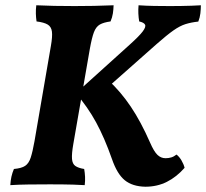

<svg xmlns="http://www.w3.org/2000/svg" viewBox="-20 -699 782 728"><path d="M117.6 -679Q150.3 -677.5 186.3 -676.7Q222.3 -676 262.6 -676Q298.3 -676 335.9 -676.7Q373.4 -677.5 410.7 -679Q410.3 -663.3 408 -648.1Q405.7 -632.9 399.1 -617.7Q373.1 -614.2 358.6 -606Q344.1 -597.7 336.1 -576.8Q328.2 -555.9 320.6 -513.5L258 -153.1Q251.5 -115.9 253 -96.6Q254.5 -77.3 265.9 -69.6Q277.3 -61.8 299.2 -58.3Q301.7 -44.1 302.5 -28.6Q303.2 -13.2 301.2 3Q277 1.5 256.7 1Q236.3 0.5 215.7 0.2Q195.1 0 168.3 0Q125.7 0 87.7 0.5Q49.8 1 19.1 3Q20.1 -14.7 23.4 -29.4Q26.7 -44 32.8 -58.3Q61.4 -60.8 75.3 -70.1Q89.3 -79.4 96.5 -101.6Q103.7 -123.8 110.8 -163.6L172.8 -523.9Q179.3 -560.5 176.9 -579.1Q174.5 -597.7 160.8 -605.9Q147.1 -614.2 118.6 -617.7Q116.5 -631.4 116 -647.1Q115.5 -662.8 117.6 -679ZM505.4 -679Q534.9 -677 564.6 -676.5Q594.4 -676 623.3 -676Q643.8 -676 665.1 -676.3Q686.4 -676.5 706.4 -677.3Q726.3 -678 741.6 -679Q741.6 -664.8 739.8 -648.6Q738 -632.5 731.9 -617.2Q704.4 -614.2 683.2 -607.5Q662 -600.8 637.5 -583.6Q613 -566.4 574.4 -532.4L383.6 -363.5L389.8 -395.8Q437.5 -351.8 475.8 -294.8Q514.1 -237.9 548.9 -158.6Q563.9 -124.1 577.2 -111.6Q590.4 -99.1 607.5 -99.1Q619.1 -99.1 629.2 -102.1Q639.3 -105.1 649.3 -113Q659.9 -104.8 668.1 -90.8Q676.4 -76.8 679.9 -62.7Q649.7 -28.1 612.7 -9.5Q575.8 9 531 9Q482.2 8 453.1 -15.6Q424 -39.3 404.4 -96.3Q376.2 -176.7 344.4 -235Q312.6 -293.3 267.7 -345.4L472.5 -530.3Q508 -562.3 521.1 -579.7Q534.2 -597.2 530 -605.4Q525.8 -613.7 507.8 -617.7Q505.3 -631.9 504.6 -647.8Q503.9 -663.8 505.4 -679Z"/></svg>

Font: Vollkorn
Style: Italic
Weight: 400
Italic angle: -11°
Designer: Friedrich Althausen
Foundry: Friedrich Althausen
Version: Version 5.001